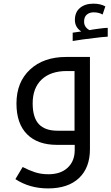

<svg xmlns="http://www.w3.org/2000/svg" viewBox="-20 -799 614 1059"><path d="M391.1 -78.1V-407.2H348.1Q259.3 -407.2 209.7 -360.4Q160.2 -313.5 160.2 -229Q160.2 -150.9 194.1 -114.5Q228 -78.1 296.9 -78.1ZM245.1 240.2Q143.1 240.2 64.9 189L105 122.1Q137.2 139.2 171.4 150.6Q205.6 162.1 247.1 162.1Q314.9 162.1 353.5 125.7Q392.1 89.4 392.1 28.8V0H293.9Q187.5 0 129.2 -58.6Q70.8 -117.2 70.8 -228Q70.8 -345.7 145.5 -415.3Q220.2 -484.9 345.2 -484.9H476.1V23.9Q476.1 126 415.8 183.1Q355.5 240.2 245.1 240.2ZM380.9 -618.7 428.2 -625.5Q393.1 -648.4 393.1 -689Q393.1 -731.9 421.1 -755.4Q449.2 -778.8 495.1 -778.8Q534.2 -778.8 561 -763.7L545.9 -718.8Q525.9 -731 496.1 -731Q474.1 -731 459 -718.5Q443.8 -706.1 443.8 -679.7Q443.8 -662.6 452.6 -650.6Q461.4 -638.7 474.1 -632.8Q483.9 -635.3 522 -640.4Q560.1 -645.5 574.2 -645.5V-596.7Q566.4 -596.7 538.8 -594Q511.2 -591.3 437 -581.5L380.9 -572.8Z"/></svg>

Font: DroidArabicKufi
Style: Regular
Weight: 400
Designer: Pascal Zoghbi
Foundry: Ascender Corporation
Version: Version 1.00; ttfautohint (v1.4.1)